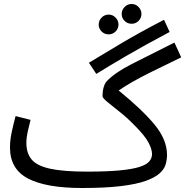

<svg xmlns="http://www.w3.org/2000/svg" viewBox="-20 -920 927 961"><path d="M639 -801Q618 -801 603.5 -815.5Q589 -830 589 -850Q589 -870 603.5 -885Q618 -900 639 -900Q659 -900 673.5 -885Q688 -870 688 -850Q688 -830 673.5 -815.5Q659 -801 639 -801ZM524 -748Q503 -748 488.5 -762.5Q474 -777 474 -797Q474 -817 488.5 -832Q503 -847 524 -847Q544 -847 558.5 -832Q573 -817 573 -797Q573 -777 558.5 -762.5Q544 -748 524 -748ZM462 -550 425 -606Q483 -641 577.5 -697.5Q672 -754 801 -821L829 -760Q699 -691 611 -639.5Q523 -588 462 -550ZM390 21Q212 21 121 -26Q30 -73 30 -182Q30 -219 39 -260.5Q48 -302 58 -339L133 -320Q127 -298 119.5 -264.5Q112 -231 112 -205Q112 -153 138.5 -121.5Q165 -90 231 -75.5Q297 -61 416 -61Q514 -61 577.5 -67Q641 -73 676.5 -84Q712 -95 726.5 -111.5Q741 -128 741 -149Q741 -172 723.5 -206Q706 -240 652 -294Q615 -332 578 -361Q541 -390 517 -410Q493 -430 493 -439Q493 -462 498.5 -482Q504 -502 514 -513Q554 -556 639.5 -599.5Q725 -643 853 -707L887 -633Q796 -589 738.5 -560.5Q681 -532 643.5 -510.5Q606 -489 574 -467Q691 -372 753.5 -296.5Q816 -221 816 -144Q816 -121 809 -97Q802 -73 778.5 -52Q755 -31 709 -14.5Q663 2 585 11.5Q507 21 390 21Z"/></svg>

Font: Go Noto Kurrent-Regular
Style: Regular
Weight: 400
Designer: Monotype Design Team
Foundry: Monotype Imaging Inc.
Version: Version 2.012; ttfautohint (v1.8.4.7-5d5b)